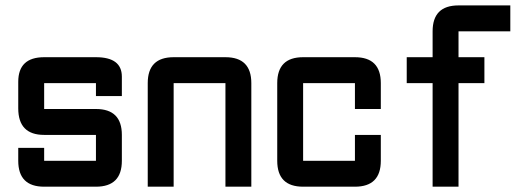

<svg xmlns="http://www.w3.org/2000/svg" viewBox="-20 -704 1993 724"><path d="M48.8 -146.5H146.5V-97.7H341.8V-195.3H146.5Q48.8 -195.3 48.8 -295.4V-395.5Q48.8 -488.3 146.5 -488.3H341.8Q439.5 -488.3 439.5 -415V-341.8H341.8V-390.6H146.5V-293H341.8Q439.5 -293 439.5 -195.3V-97.7Q439.5 0 341.8 0H146.5Q48.8 0 48.8 -97.7Z M830.1 -390.6H634.8V0H537.1V-390.6Q537.1 -488.3 634.8 -488.3H830.1Q927.7 -488.3 927.7 -390.6V0H830.1Z M1318.4 0H1123Q1025.4 0 1025.4 -97.7V-390.6Q1025.4 -488.3 1123 -488.3H1318.4Q1416 -488.3 1416 -390.6V-293H1318.4V-390.6H1123V-97.7H1318.4V-195.3H1416V-97.7Q1416 0 1318.4 0Z M1904.3 -683.6V-585.9H1709V-488.3H1806.6V-390.6H1709V0H1611.3V-390.6H1513.7V-488.3H1611.3V-585.9Q1611.3 -683.6 1709 -683.6Z"/></svg>

Font: BabelStone Runic Beowulf
Style: Regular
Weight: 400
Designer: Andrew West
Foundry: BabelStone
Version: Version 7.004;November 9, 2023